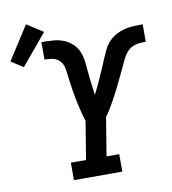

<svg xmlns="http://www.w3.org/2000/svg" viewBox="-184 -918 891 997"><g transform="rotate(-10 262.0 -420.0)"><path d="M125 0V-92H205L238 -294Q232 -310 227.5 -327Q223 -344 219 -361Q215 -378 211.5 -395Q208 -412 204.5 -429.5Q201 -447 198.5 -464.5Q196 -482 193.5 -499.5Q191 -517 188.5 -535Q186 -553 184 -570.5Q182 -588 174 -603.5Q166 -619 151.5 -628.5Q137 -638 119 -640.5Q101 -643 83 -643V-735H85Q114 -735 144 -733Q174 -731 200 -720.5Q226 -710 246.5 -690.5Q267 -671 277 -645Q287 -619 289.5 -590Q292 -561 295 -532Q298 -503 301.5 -474.5Q305 -446 309 -417Q320 -439 330.5 -461.5Q341 -484 351 -506Q361 -528 370.5 -550.5Q380 -573 389.5 -595.5Q399 -618 410 -640.5Q421 -663 438.5 -681Q456 -699 478 -710.5Q500 -722 523.5 -727.5Q547 -733 570.5 -734Q594 -735 617 -735V-643Q599 -643 580 -641Q561 -639 543.5 -630Q526 -621 513.5 -605Q501 -589 492.5 -571Q484 -553 476 -535.5Q468 -518 459.5 -500.5Q451 -483 442.5 -465.5Q434 -448 425.5 -430.5Q417 -413 407.5 -395.5Q398 -378 388.5 -361Q379 -344 368.5 -327Q358 -310 346 -294L313 -92H380V0ZM-29 -623 -93 -664 20 -840 106 -785Z"/></g></svg>

Font: Iosevka Etoile SmBdObl
Style: Regular
Weight: 600
Italic angle: -9°
Designer: Belleve Invis
Foundry: Belleve Invis
Version: Version 15.5.2; ttfautohint (v1.8.4)